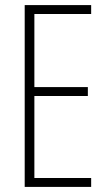

<svg xmlns="http://www.w3.org/2000/svg" viewBox="-20 -734 425 754"><path d="M338 0V-35H115V-357H325V-392H115V-679H338V-714H77V0Z"/></svg>

Font: Noto Sans Telugu ExtraCondensed ExtraLight
Style: Regular
Weight: 200
Width: 2
Designer: Jelle Bosma - Monotype Design Team
Foundry: Monotype Imaging Inc.
Version: Version 2.005